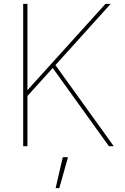

<svg xmlns="http://www.w3.org/2000/svg" viewBox="-20 -757 649 994"><path d="M100 0V-737H122V-290L526 -737H553L267 -420L569 0H544L253 -405L122 -260V0ZM268 217 305 57H332L287 217Z"/></svg>

Font: Tomorrow Thin
Style: Regular
Weight: 250
Designer: Tony de Marco, Monica Rizzolli
Foundry: Just in Type
Version: Version 2.002